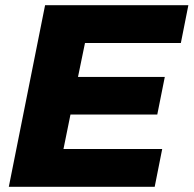

<svg xmlns="http://www.w3.org/2000/svg" viewBox="-20 -721 747 741"><path d="M678 -555H308L281 -424H616L587 -279H252L225 -146H606L577 0H14L154 -701H707Z"/></svg>

Font: Gontserrat
Style: Bold Italic
Weight: 700
Italic angle: -11.3°
Designer: Julieta Ulanovsky
Foundry: Julieta Ulanovsky
Version: Version 6.001